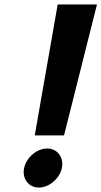

<svg xmlns="http://www.w3.org/2000/svg" viewBox="-20 -845 457 865"><path d="M88.7 -88C78.5 -40 109 0 155 0C201 0 248.5 -40 258.7 -88C268.9 -136 238.4 -176 192.4 -176C146.4 -176 98.9 -136 88.7 -88ZM136.5 -235H268.5L416.9 -825H239.9Z"/></svg>

Font: Hussar Nova
Style: 76
Weight: 700
Foundry: Cannot Into Space Fonts
Version: Version 0.99